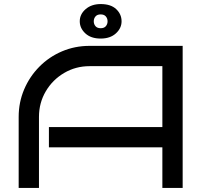

<svg xmlns="http://www.w3.org/2000/svg" viewBox="-20 -926 1004 946"><path d="M880 0H780V-200H221V-300H780V-600H421Q353 -600 296 -566.5Q239 -533 205.5 -476Q172 -419 172 -350V0H72V-350Q72 -422 99 -485.5Q126 -549 174 -597.5Q222 -646 285.5 -673Q349 -700 421 -700H880ZM373 -821Q373 -856 402 -881Q431 -906 476 -906Q526 -906 552.5 -881Q579 -856 579 -821Q579 -787 551 -761.5Q523 -736 476 -736Q428 -736 400.5 -761.5Q373 -787 373 -821ZM442 -821Q442 -807 450.5 -797Q459 -787 476 -787Q493 -787 501.5 -797Q510 -807 510 -821Q510 -835 501.5 -845Q493 -855 476 -855Q459 -855 450.5 -845Q442 -835 442 -821Z"/></svg>

Font: Bruno Ace
Style: Regular
Weight: 400
Version: Version 1.100; ttfautohint (v1.8.4.7-5d5b);gftools[0.9.27]